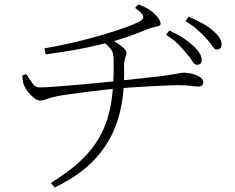

<svg xmlns="http://www.w3.org/2000/svg" viewBox="-20 -779 1040 850"><path d="M853 -492Q841 -492 831.5 -508Q822 -524 805 -543Q789 -563 768 -584Q747 -605 715 -625L730 -644Q767 -627 793 -609.5Q819 -592 836 -576Q873 -542 873 -514Q873 -503 867 -497.5Q861 -492 853 -492ZM205 31Q290 -21 345 -75Q400 -129 431 -192Q462 -255 473.5 -333Q485 -411 483 -511Q483 -531 479.5 -543.5Q476 -556 465.5 -568Q455 -580 434 -597L457 -611Q472 -605 491.5 -593Q511 -581 525.5 -568Q540 -555 540 -546Q540 -538 537 -530.5Q534 -523 531.5 -513Q529 -503 529 -486Q534 -363 505.5 -262Q477 -161 408 -83Q339 -5 222 51ZM155 -334Q145 -334 130.5 -345.5Q116 -357 104 -372.5Q92 -388 87 -400Q80 -415 79 -445L96 -451Q110 -429 123.5 -410.5Q137 -392 155 -392Q175 -392 210.5 -394.5Q246 -397 288 -400.5Q330 -404 372 -408Q414 -412 448.5 -415.5Q483 -419 502 -421Q536 -425 577 -429Q618 -433 654 -437.5Q690 -442 709 -444Q741 -449 755.5 -451.5Q770 -454 778 -455.5Q786 -457 797 -457Q813 -457 832 -452Q851 -447 865.5 -437.5Q880 -428 880 -416Q880 -409 876 -402.5Q872 -396 857 -396Q847 -396 824 -399Q801 -402 766 -402Q750 -402 717 -400.5Q684 -399 645 -397Q606 -395 569 -392.5Q532 -390 506 -388Q481 -386 441.5 -381.5Q402 -377 359 -371.5Q316 -366 280.5 -361Q245 -356 228 -352Q206 -348 189 -341Q172 -334 155 -334ZM177 -565Q243 -576 310.5 -592Q378 -608 438.5 -626Q499 -644 543.5 -660.5Q588 -677 606 -689Q617 -697 613 -709.5Q609 -722 578 -744L592 -759Q617 -751 634.5 -740Q652 -729 661 -721Q670 -713 680.5 -699Q691 -685 691 -674Q691 -667 683 -664Q675 -661 663 -659Q651 -657 639 -652Q612 -641 583 -630Q554 -619 523.5 -609Q493 -599 461 -591Q431 -584 398.5 -576Q366 -568 316 -559Q266 -550 182 -538ZM939 -560Q929 -560 919 -576Q909 -592 892 -610Q874 -630 853.5 -648Q833 -666 801 -686L815 -705Q852 -689 879 -674Q906 -659 923 -643Q961 -611 961 -582Q961 -571 955 -565.5Q949 -560 939 -560Z"/></svg>

Font: Noto Serif SC ExtraLight
Style: Regular
Weight: 200
Designer: Ryoko NISHIZUKA 西塚涼子 (kana & ideographs); Frank Grießhammer (Latin, Greek & Cyrillic); Wenlong ZHANG 张文龙 (bopomofo); San
Foundry: Adobe
Version: Version 2.002-H1;hotconv 1.1.0;makeotfexe 2.6.0